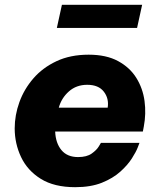

<svg xmlns="http://www.w3.org/2000/svg" viewBox="-20 -767 657 797"><path d="M216 -651 237 -747H570L549 -651ZM292 10Q205 10 149.5 -24.5Q94 -59 67.5 -115Q41 -171 41 -234Q41 -289 60.5 -343Q80 -397 118.5 -441.5Q157 -486 214.5 -513Q272 -540 348 -540Q421 -540 470 -513.5Q519 -487 546 -443.5Q573 -400 580 -347.5Q587 -295 577 -242L573 -221H209Q211 -173 235 -144Q259 -115 304 -115Q340 -115 360.5 -129.5Q381 -144 390 -159Q399 -174 399 -174H559Q559 -174 552 -155.5Q545 -137 527.5 -109.5Q510 -82 479.5 -54.5Q449 -27 403 -8.5Q357 10 292 10ZM224 -320H427Q433 -358 411 -386.5Q389 -415 342 -415Q297 -415 266 -387.5Q235 -360 224 -320Z"/></svg>

Font: Be Vietnam Pro ExtraBold
Style: Italic
Weight: 800
Italic angle: -12°
Designer: Lam Bao, Tony Le, Vietanh Nguyen
Foundry: Yellow Type Foundry
Version: Version 1.002; ttfautohint (v1.8.3)